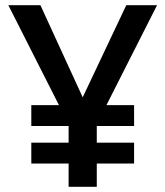

<svg xmlns="http://www.w3.org/2000/svg" viewBox="-20 -716 634 736"><path d="M388 -313H494V-233H351V-169H494V-89H351V0H243V-89H100V-169H243V-233H100V-313H206L12 -696H135L297 -343L464 -696H582Z"/></svg>

Font: Amiko SemiBold
Style: Regular
Weight: 600
Designer: Pablo Impallari, Rodrigo Fuenzalida, Andres Torresi
Foundry: Impallari Type
Version: Version 1.001; ttfautohint (v1.3)